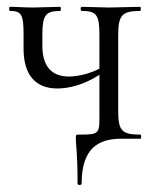

<svg xmlns="http://www.w3.org/2000/svg" viewBox="-20 -406 462 562"><path d="M207 131C207 137 219 137 219 131C219 28 268 0 335 0H391C394 0 394 -12 391 -12C337 -12 326 -23 326 -81V-303C326 -360 336 -374 390 -374C393 -374 393 -386 390 -386L299 -384L219 -386C215 -386 215 -374 219 -374C262 -374 271 -363 271 -305V-205C242 -190 207 -182 182 -182C129 -182 104 -214 104 -272V-303C104 -360 112 -374 156 -374C159 -374 159 -386 156 -386L78 -384C52 -384 29 -386 9 -386C6 -386 6 -374 9 -374C43 -374 49 -363 49 -305V-263C49 -189 82 -147 148 -147C182 -147 226 -158 271 -187V-81C271 -15 275 -12 212 -12C202 -12 202 -12 202 0C202 21 207 39 207 131Z"/></svg>

Font: Cormorant Garamond
Style: Regular
Weight: 400
Designer: Christian Thalmann (Catharsis Fonts)
Foundry: Catharsis Fonts
Version: Version 4.002;Glyphs 3.4 (3410)